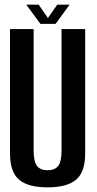

<svg xmlns="http://www.w3.org/2000/svg" viewBox="-20 -800 416 825"><path d="M184.5 5Q101 5 62 -27.8Q23 -60.5 23 -141.5V-675H124.5V-154.5Q124.5 -105.5 139 -87Q153.5 -68.5 184.5 -68.5Q215.5 -68.5 230 -87Q244.5 -105.5 244.5 -154.5V-675H346V-141.5Q346 -60.5 307 -27.8Q268 5 184.5 5ZM153.5 -697.5 93 -780H146L186 -722.5L226 -780H279L219 -697.5Z"/></svg>

Font: Anybody Condensed Medium
Style: Regular
Weight: 500
Width: 3
Designer: Tyler Finck
Foundry: Etcetera Type Company
Version: Version 1.010; ttfautohint (v1.8.3) -l 8 -r 50 -G 200 -x 14 